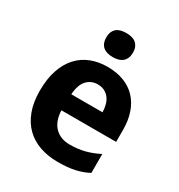

<svg xmlns="http://www.w3.org/2000/svg" viewBox="-181 -881 943 1012"><g transform="rotate(30 290.5 -375.0)"><path d="M298.8 -450.2Q259.3 -450.2 233.2 -422.4Q207 -394.5 203.1 -335H393.1Q392.6 -359.9 386.7 -380.9Q380.9 -401.9 369.1 -417.2Q357.4 -432.6 339.8 -441.4Q322.3 -450.2 298.8 -450.2ZM317.9 9.8Q259.3 9.8 210 -7.3Q160.6 -24.4 125 -58.8Q89.4 -93.3 69.6 -145.8Q49.8 -198.2 49.8 -269Q49.8 -340.8 67.9 -394.5Q85.9 -448.2 118.4 -484.1Q150.9 -520 196.5 -538.1Q242.2 -556.2 297.9 -556.2Q352.1 -556.2 395.8 -539.8Q439.5 -523.4 470 -491.7Q500.5 -460 516.8 -413.8Q533.2 -367.7 533.2 -308.1V-235.8H200.2Q201.2 -204.6 210.2 -179.4Q219.2 -154.3 235.6 -137Q252 -119.6 275.1 -110.4Q298.3 -101.1 328.1 -101.1Q353 -101.1 375.2 -103.8Q397.5 -106.4 418.5 -111.8Q439.5 -117.2 460 -125.2Q480.5 -133.3 502 -144V-28.8Q482.4 -18.6 462.6 -11.5Q442.9 -4.4 420.9 0.5Q398.9 5.4 373.5 7.6Q348.1 9.8 317.9 9.8ZM212.9 -687Q212.9 -708 219.2 -721.9Q225.6 -735.8 236.6 -744.4Q247.6 -752.9 262.5 -756.3Q277.3 -759.8 293.9 -759.8Q310.5 -759.8 325.2 -756.3Q339.8 -752.9 350.8 -744.4Q361.8 -735.8 368.4 -721.9Q375 -708 375 -687Q375 -666.5 368.4 -652.3Q361.8 -638.2 350.8 -629.6Q339.8 -621.1 325.2 -617.4Q310.5 -613.8 293.9 -613.8Q277.3 -613.8 262.5 -617.4Q247.6 -621.1 236.6 -629.6Q225.6 -638.2 219.2 -652.3Q212.9 -666.5 212.9 -687Z"/></g></svg>

Font: Droid Sans
Style: Bold
Weight: 700
Foundry: Ascender Corporation
Version: Version 1.00 build 112